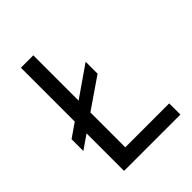

<svg xmlns="http://www.w3.org/2000/svg" viewBox="-193 -780 887 887"><g transform="rotate(-45 250.0 -337.0)"><path d="M178 -73H465V0H97V-245L29 -198V-275L97 -322V-674H178V-378L328 -482V-404L178 -301Z"/></g></svg>

Font: Hind Vadodara
Style: Regular
Weight: 400
Designer: Hitesh Malaviya
Foundry: Indian Type Foundry
Version: Version 0.702;PS 1.0;hotconv 1.0.81;makeotf.lib2.5.63406